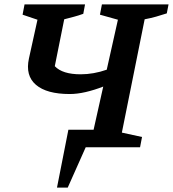

<svg xmlns="http://www.w3.org/2000/svg" viewBox="-20 -672 789 876"><path d="M240 184 292 -80H407L451 -277Q410 -261 371 -252Q332 -243 298 -243Q193 -243 144 -285Q95 -327 112 -405L151 -582L83 -605L92 -652H368L360 -609Q338 -601 317 -595.5Q296 -590 273 -584L230 -370Q265 -333 348 -333Q407 -333 467 -354L518 -582L436 -605L445 -652H749L741 -611Q717 -603 692 -596Q667 -589 640 -584L536 -67L628 -47L619 0H371L289 184Z"/></svg>

Font: Piazzolla SC SemiBold
Style: Italic
Weight: 600
Italic angle: -11.3°
Designer: Juan Pablo del Peral
Foundry: Huerta Tipografica
Version: Version 1.330